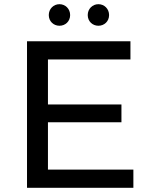

<svg xmlns="http://www.w3.org/2000/svg" viewBox="-20 -897 705 917"><path d="M264 -774C292 -774 315 -795 315 -825C315 -855 292 -877 264 -877C236 -877 213 -855 213 -825C213 -795 236 -774 264 -774ZM450 -774C478 -774 501 -795 501 -825C501 -855 478 -877 450 -877C422 -877 399 -855 399 -825C399 -795 422 -774 450 -774ZM209 -87V-313H560V-398H209V-613H603V-700H109V0H617V-87Z"/></svg>

Font: AWKNG-Font Medium
Style: Regular
Weight: 500
Designer: Awakening Church
Foundry: Awakening Church
Version: Version 1.700;PS 001.700;hotconv 1.0.88;makeotf.lib2.5.64775